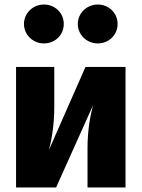

<svg xmlns="http://www.w3.org/2000/svg" viewBox="-20 -829 627 849"><path d="M174 -809C126 -809 86 -771 86 -723C86 -675 126 -637 174 -637C224 -637 262 -675 262 -723C262 -771 224 -809 174 -809ZM412 -809C364 -809 324 -771 324 -723C324 -675 364 -637 412 -637C462 -637 500 -675 500 -723C500 -771 462 -809 412 -809ZM535 -533H358L196 -165C209 -212 220 -280 220 -355V-533H51V0H228L392 -365C379 -319 367 -252 367 -175V0H535Z"/></svg>

Font: Fira Sans ExtraBold
Style: Regular
Weight: 800
Designer: bBox Type GmbH & Carrois Corporate GbR & Edenspiekermann AG
Foundry: bBox Type GmbH & Carrois Corporate GbR & Edenspiekermann AG
Version: Version 4.300;PS 004.300;hotconv 1.0.88;makeotf.lib2.5.64775